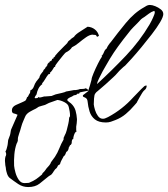

<svg xmlns="http://www.w3.org/2000/svg" viewBox="-79 -476 680 776"><path d="M349 19Q320 19 304.5 6.5Q289 -6 283 -25.5Q277 -45 275 -66Q274 -77 266 -81Q262 -83 258.5 -84.5Q255 -86 256 -91L278 -108Q278 -108 278 -109.5Q278 -111 279 -114L284 -129L291 -154Q291 -161 299 -180Q307 -199 317 -219Q327 -239 333 -247L332 -252H334Q339 -259 342 -267Q345 -275 352 -280Q354 -286 359.5 -294Q365 -302 369 -306Q395 -341 429.5 -383Q464 -425 504 -447Q508 -449 511.5 -451.5Q515 -454 520 -455Q522 -456 527 -456Q536 -456 548.5 -451Q561 -446 571 -438Q581 -430 581 -419Q581 -408 568 -386Q555 -364 534.5 -337.5Q514 -311 492.5 -285Q471 -259 453 -239Q435 -219 427 -211Q423 -208 419.5 -205Q416 -202 412 -198Q403 -190 395.5 -181Q388 -172 379 -164Q364 -150 348.5 -136Q333 -122 316 -108Q310 -104 306 -98Q302 -93 301 -77.5Q300 -62 300 -54Q301 -45 305 -31.5Q309 -18 317 -7Q325 4 337 4Q343 4 348 1.5Q353 -1 358 -3Q416 -34 460 -83L492 -116Q497 -120 502 -125.5Q507 -131 514 -130Q513 -118 507 -113.5Q501 -109 496 -101Q491 -92 486 -84Q481 -76 476 -66Q475 -62 471 -58Q467 -54 464 -50Q448 -31 429.5 -15.5Q411 0 388 9Q378 13 369 16Q360 19 349 19ZM313 -137H314Q374 -192 430 -251Q486 -310 526 -378Q528 -381 534 -393Q540 -405 544.5 -417Q549 -429 544 -432Q532 -428 523 -421Q514 -414 504 -407Q501 -405 497.5 -403Q494 -401 491 -398Q484 -390 476 -382Q468 -374 460 -366Q449 -355 439.5 -342Q430 -329 419 -316Q396 -286 381 -263.5Q366 -241 348 -209Q344 -203 336 -188Q328 -173 321 -158.5Q314 -144 313 -137ZM35 280Q13 280 -5 268Q-23 256 -40 243Q-47 237 -50.5 226Q-54 215 -55 208Q-55 203 -56.5 197Q-58 191 -58 185Q-58 183 -58.5 180Q-59 177 -59 174Q-59 169 -58.5 165Q-58 161 -57 157L-55 153Q-54 150 -54 147Q-54 143 -57 136Q-54 132 -52.5 126.5Q-51 121 -50 117Q-48 110 -47.5 103.5Q-47 97 -46 90Q-44 83 -41 76.5Q-38 70 -37 63Q-36 58 -35.5 53.5Q-35 49 -33 45Q-27 31 -20.5 16.5Q-14 2 -8 -12Q-15 -16 -23 -17.5Q-31 -19 -31 -30Q-31 -44 -15 -51.5Q1 -59 11 -63Q15 -65 18.5 -66.5Q22 -68 23 -69Q25 -70 27.5 -75.5Q30 -81 30 -83Q33 -84 34.5 -86.5Q36 -89 37 -92Q40 -98 43 -101L42 -105L44 -106L43 -110Q54 -115 58 -127Q62 -139 68 -147Q71 -151 74 -154.5Q77 -158 80 -162Q80 -163 80.5 -164Q81 -165 81 -166L82 -169Q84 -174 88.5 -179.5Q93 -185 96 -189V-190L97 -193Q99 -195 100 -196Q101 -197 102 -198Q103 -200 105 -202V-204L107 -206L110 -208V-210L112 -211V-214L115 -220Q117 -220 117 -222L120 -224H121Q122 -224 122 -228H123L127 -230Q128 -231 131 -233Q131 -233 131 -238L136 -239L137 -240V-243L140 -245Q141 -246 143 -248Q145 -250 144 -251Q145 -253 155.5 -264Q166 -275 178 -287Q190 -299 193 -302Q195 -307 198 -310Q201 -313 205 -315L207 -317L206 -318Q211 -320 214 -323L220 -327Q226 -337 245.5 -349Q265 -361 275 -368Q292 -367 304.5 -357Q317 -347 321 -331L313 -327Q310 -335 305 -335H299Q298 -336 296 -336Q284 -336 269 -325.5Q254 -315 239.5 -303Q225 -291 212 -285Q204 -272 187 -264Q185 -263 175 -251Q165 -239 155.5 -226.5Q146 -214 144 -210V-206L140 -205Q136 -198 132 -192Q128 -186 122 -181Q122 -181 124 -177Q120 -177 119 -176.5Q118 -176 117 -176Q114 -173 110.5 -167.5Q107 -162 104 -157Q97 -145 91 -139L92 -136Q82 -129 76.5 -118Q71 -107 69 -96Q69 -94 67 -92L64 -88Q63 -86 61.5 -82.5Q60 -79 65 -79Q67 -79 69.5 -79.5Q72 -80 73 -80L76 -84Q78 -82 81 -82Q85 -82 90 -83.5Q95 -85 99 -86H102Q109 -86 115.5 -87Q122 -88 128 -88H129Q135 -90 140.5 -92.5Q146 -95 152 -96Q157 -97 171.5 -100.5Q186 -104 187 -106Q196 -107 204 -109Q212 -111 220 -112Q223 -112 226.5 -112Q230 -112 233 -113Q235 -113 237.5 -114Q240 -115 242 -115V-116Q248 -116 253 -116.5Q258 -117 262 -117L265 -119H266Q269 -119 273 -116.5Q277 -114 278 -109H275Q271 -108 265 -107Q259 -106 255 -105Q250 -104 245.5 -103Q241 -102 241 -97L235 -98Q230 -91 220 -91Q216 -88 212 -86Q208 -84 203 -82Q199 -80 196 -77.5Q193 -75 193 -72Q193 -69 199.5 -64.5Q206 -60 208 -58Q222 -45 226.5 -28.5Q231 -12 232 5V9Q232 16 231 22.5Q230 29 229 36V42Q229 46 229 49.5Q229 53 230 57H227Q223 61 220 70Q217 79 217 86H215Q210 91 211 105H208V106L209 108L204 111Q203 112 202 115Q201 118 199 120Q199 124 196.5 130Q194 136 189 138Q188 142 185 148Q182 154 178 156Q177 157 175 162L170 171Q168 175 166 179.5Q164 184 164 186L162 189Q155 192 154.5 194.5Q154 197 150 203Q143 208 139 215Q135 222 130 228Q126 232 123 233L120 235Q118 237 117 237Q98 253 80.5 266.5Q63 280 35 280ZM20 264Q25 264 29.5 263.5Q34 263 38 263Q57 255 67 248Q77 241 91 229L93 224Q101 217 105 210.5Q109 204 116 197Q121 192 125 185Q126 181 129 177Q132 172 136 167.5Q140 163 143 158Q154 141 161 123Q168 105 178 88V84Q178 79 181 75L183 70Q187 64 190.5 51Q194 38 197 24.5Q200 11 200 4Q200 -2 204 -6V-9Q204 -17 202.5 -26Q201 -35 199 -43Q197 -55 181.5 -63Q166 -71 153 -72L119 -60Q115 -58 111 -56Q107 -54 103 -52Q97 -50 90.5 -48.5Q84 -47 79 -45Q76 -44 73 -41.5Q70 -39 66 -37Q55 -32 41 -24Q27 -16 22 -3L16 11Q10 24 6.5 37.5Q3 51 -2 65Q-5 74 -6 78.5Q-7 83 -7 93L-9 99L-12 105Q-19 125 -21 148.5Q-23 172 -22 194Q-21 205 -16.5 221.5Q-12 238 -3 251Q6 264 20 264Z"/></svg>

Font: Qwitcher Grypen
Style: Bold
Weight: 700
Designer: Robert E. Leuschke
Foundry: Robert E. Leuschke
Version: Version 1.100; ttfautohint (v1.8.3)